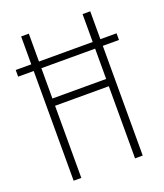

<svg xmlns="http://www.w3.org/2000/svg" viewBox="-133 -803 764 893"><g transform="rotate(-20 249.5 -357.0)"><path d="M77 0H115V-357H381V0H419V-543H499V-576H419V-714H381V-576H115V-714H77V-576H0V-543H77ZM115 -393V-543H381V-393Z"/></g></svg>

Font: Noto Sans Thai Looped ExtraCondensed ExtraLight
Style: Regular
Weight: 200
Width: 2
Designer: Sasikarn Vongin, Ben Mitchell
Foundry: The Fontpad Ltd
Version: Version 1.001